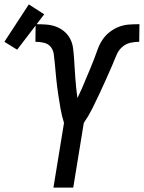

<svg xmlns="http://www.w3.org/2000/svg" viewBox="-94 -853 654 873"><path d="M149 0 197 -294Q187 -326 181 -360Q175 -394 170 -428.5Q165 -463 161.5 -497.5Q158 -532 155 -567Q153 -587 150.5 -606.5Q148 -626 136.5 -640Q125 -654 106 -658.5Q87 -663 67 -663L68 -743Q91 -743 114.5 -741.5Q138 -740 159 -732.5Q180 -725 197 -711Q214 -697 224.5 -677.5Q235 -658 238 -635.5Q241 -613 242.5 -590Q244 -567 245.5 -544Q247 -521 248.5 -498Q250 -475 252.5 -452.5Q255 -430 258 -407Q269 -429 278.5 -451Q288 -473 297 -495Q306 -517 315.5 -539Q325 -561 333.5 -583.5Q342 -606 350 -628.5Q358 -651 371.5 -671.5Q385 -692 405 -707.5Q425 -723 447.5 -731.5Q470 -740 493.5 -741.5Q517 -743 540 -743L539 -663Q519 -663 499 -658.5Q479 -654 462.5 -640Q446 -626 437.5 -606.5Q429 -587 421 -568V-567Q406 -532 390.5 -497.5Q375 -463 359 -428.5Q343 -394 326 -360Q309 -326 287 -294L239 0ZM-16 -627 -74 -663 37 -833 107 -788Z"/></svg>

Font: Iosevka SS18 Medium
Style: Italic
Weight: 500
Italic angle: -9°
Monospace: yes
Designer: Belleve Invis
Foundry: Belleve Invis
Version: Version 25.1.1; ttfautohint (v1.8.4)